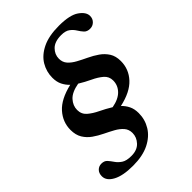

<svg xmlns="http://www.w3.org/2000/svg" viewBox="-239 -791 1041 1041"><g transform="rotate(-45 281.0 -271.0)"><path d="M379.5 -41Q379.5 8 354.5 49Q329.5 90 279.8 114.8Q230 139.5 155.5 139.5Q79 139.5 37.2 117Q-4.5 94.5 -4.5 60Q-4.5 36.5 9 23Q22.5 9.5 42 9.5Q64 9.5 75.8 22.5Q87.5 35.5 99 52.5Q110.5 69.5 130 82.5Q149.5 95.5 187 95.5Q231.5 95.5 255.5 69.8Q279.5 44 279.5 11.5Q279.5 -16 263 -34.8Q246.5 -53.5 220.8 -67.8Q195 -82 166 -96Q137 -110 111.2 -128Q85.5 -146 69.2 -172.5Q53 -199 53 -238Q53 -298 94.2 -344.5Q135.5 -391 225 -412Q206.5 -429.5 195 -452.5Q183.5 -475.5 183.5 -507.5Q183.5 -554 207.2 -593.8Q231 -633.5 280.8 -657.8Q330.5 -682 408 -682Q491 -682 528.2 -656Q565.5 -630 565.5 -600Q565.5 -578.5 551.2 -564.5Q537 -550.5 516.5 -550.5Q494 -550.5 482 -563.5Q470 -576.5 459.5 -593.8Q449 -611 431.5 -624.2Q414 -637.5 381 -637.5Q331 -637.5 306.2 -612.8Q281.5 -588 281.5 -555.5Q281.5 -528 298 -509.5Q314.5 -491 340.8 -476.8Q367 -462.5 396.2 -448.8Q425.5 -435 451.5 -417Q477.5 -399 494 -373.2Q510.5 -347.5 510.5 -309Q510.5 -247 468 -201.2Q425.5 -155.5 338 -136.5Q356.5 -119.5 368 -96.2Q379.5 -73 379.5 -41ZM406.5 -264Q406.5 -295 383.2 -314.8Q360 -334.5 326.2 -350.2Q292.5 -366 260 -386Q204 -376 179.5 -349Q155 -322 155 -289Q155 -256.5 178.2 -236.2Q201.5 -216 235.5 -199.8Q269.5 -183.5 302 -163.5Q354 -173 380.2 -200Q406.5 -227 406.5 -264Z"/></g></svg>

Font: Newsreader 16pt SemiBold
Style: Italic
Weight: 600
Italic angle: -17°
Designer: Hugues Gentile
Foundry: Production Type
Version: Version 1.003; ttfautohint (v1.8.3)